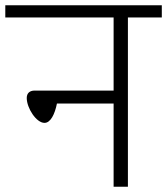

<svg xmlns="http://www.w3.org/2000/svg" viewBox="-36 -705 631 725"><path d="M575 -685H-16V-639H393V-363H95C76 -363 65 -353 65 -335C65 -297 101 -241 132 -241C155 -241 171 -274 179 -314H393V0H447V-639H575Z"/></svg>

Font: FiraGO Light
Style: Regular
Weight: 300
Designer: bBox Type
Foundry: bBox Type GmbH
Version: Version 1.001;PS 001.001;hotconv 1.0.88;makeotf.lib2.5.64775